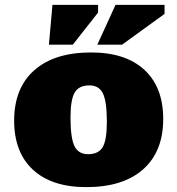

<svg xmlns="http://www.w3.org/2000/svg" viewBox="-20 -752 727 787"><path d="M333.5 15Q192.5 15 115.2 -56.2Q38 -127.5 38 -257.5Q38 -391 120.5 -464Q203 -537 353.5 -537Q494.5 -537 571.8 -465.8Q649 -394.5 649 -264.5Q649 -131 566.8 -58Q484.5 15 333.5 15ZM341 -120Q384 -120 401 -149.2Q418 -178.5 418 -252Q418 -335.5 402 -368.8Q386 -402 346 -402Q303.5 -402 286.2 -372.8Q269 -343.5 269 -270Q269 -186.5 285.2 -153.2Q301.5 -120 341 -120ZM379 -569 453.5 -732H654.5V-695L480.5 -569ZM180.5 -569 195 -732H382V-700.5L278.5 -569Z"/></svg>

Font: Newsreader Caption ExtraBold
Style: Regular
Weight: 800
Designer: Hugues Gentile
Foundry: Production Type
Version: Version 1.001